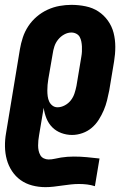

<svg xmlns="http://www.w3.org/2000/svg" viewBox="-25 -548 545 791"><path d="M162 223Q134 223 107.5 216Q81 209 60 194Q39 179 24.5 157Q10 135 3 109.5Q-4 84 -4.5 56Q-5 28 0 0L57 -345Q61 -369 69 -393.5Q77 -418 91.5 -440Q106 -462 126.5 -479.5Q147 -497 171 -508Q195 -519 220 -523.5Q245 -528 269 -528Q299 -528 328 -522Q357 -516 380 -501Q403 -486 419.5 -463Q436 -440 443 -412.5Q450 -385 450 -355Q450 -325 445 -295L425 -175Q421 -155 416 -134.5Q411 -114 402.5 -94Q394 -74 382 -55Q370 -36 353 -21.5Q336 -7 314.5 0.5Q293 8 272 8Q249 8 227.5 0Q206 -8 190.5 -23.5Q175 -39 166.5 -60Q158 -81 155 -104L136 9Q134 20 133 30.5Q132 41 132 51.5Q132 62 134 72Q136 82 141 91Q146 100 155.5 104.5Q165 109 175 109Q188 109 201 106Q214 103 226.5 101Q239 99 252.5 98Q266 97 279 97Q306 97 332.5 99.5Q359 102 385 105L366 219Q350 214 334 212Q318 210 300 210Q283 210 265.5 212Q248 214 230.5 216.5Q213 219 196 221Q179 223 162 223ZM212 -106Q227 -106 242 -114Q257 -122 267 -135Q277 -148 282 -163.5Q287 -179 290 -194L310 -314Q312 -325 312.5 -335.5Q313 -346 312.5 -356.5Q312 -367 310 -377Q308 -387 303.5 -395.5Q299 -404 289.5 -409Q280 -414 269 -414Q254 -414 239.5 -406Q225 -398 214.5 -385Q204 -372 199 -356.5Q194 -341 192 -326L174 -222Q172 -210 171 -198.5Q170 -187 170 -175Q170 -163 171.5 -151.5Q173 -140 177.5 -130Q182 -120 191 -113Q200 -106 212 -106Z"/></svg>

Font: Iosevka Heavy
Style: Italic
Weight: 900
Italic angle: -9°
Monospace: yes
Designer: Belleve Invis
Foundry: Belleve Invis
Version: Version 32.5.0; ttfautohint (v1.8.4)